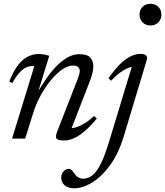

<svg xmlns="http://www.w3.org/2000/svg" viewBox="-20 -729 869 1010"><path d="M45 -292.5 28.5 -299.5Q50.5 -355.5 75.5 -387.2Q100.5 -419 128 -432Q155.5 -445 183 -445Q193 -445 202.2 -443.8Q211.5 -442.5 220.8 -440.5Q230 -438.5 239 -435.5L178.5 -238.5H175Q199.5 -281 225.8 -318.5Q252 -356 280 -384Q308 -412 337.5 -428Q367 -444 397 -444Q439 -444 455 -426Q471 -408 471 -379.5Q471 -363.5 466 -343.8Q461 -324 451.5 -299L349.5 -36.5V-54.5Q365.5 -54 386 -61.2Q406.5 -68.5 429.5 -83Q452.5 -97.5 475 -119L489 -105Q453 -62 422.2 -36.5Q391.5 -11 366 -0.5Q340.5 10 317.5 10Q285 10 277.5 0.2Q270 -9.5 281 -37.5L388.5 -313Q393.5 -326 396.5 -336.8Q399.5 -347.5 399.5 -356Q399.5 -368.5 391.2 -376.2Q383 -384 361.5 -384Q337 -384 307.2 -363.5Q277.5 -343 248 -307.5Q218.5 -272 193.8 -227Q169 -182 154 -132.5L112.5 0H43.5L160 -379.5Q158.5 -380.5 156.8 -381.2Q155 -382 152.5 -382Q135.5 -382 118.2 -374.5Q101 -367 83 -347.5Q65 -328 45 -292.5ZM714 -652.5Q714 -668.5 721.2 -681.2Q728.5 -694 741.2 -701.5Q754 -709 771.5 -709Q797.5 -709 813.2 -692.8Q829 -676.5 829 -652.5Q829 -636 821.8 -623.2Q814.5 -610.5 801.5 -602.8Q788.5 -595 771.5 -595Q745.5 -595 729.8 -611.5Q714 -628 714 -652.5ZM631 -11.5Q604.5 76.5 560.8 137.5Q517 198.5 466.5 230Q416 261.5 369 261.5Q336.5 261.5 319.2 245.2Q302 229 302 206Q302 186 314.2 172.5Q326.5 159 343 159Q349.5 159 355.8 164.5Q362 170 371.5 184Q381 198 392.8 204.5Q404.5 211 417.5 211Q434.5 211 451.2 202.8Q468 194.5 484.5 174Q501 153.5 517.5 117Q534 80.5 551.5 24L677 -390L690.5 -379Q675 -379.5 654.2 -371.2Q633.5 -363 610.5 -346.2Q587.5 -329.5 564.5 -304.5L550.5 -317.5Q583 -363.5 611.5 -391.5Q640 -419.5 666.8 -432.5Q693.5 -445.5 719.5 -445.5Q733 -445.5 741.2 -442Q749.5 -438.5 752.5 -431.8Q755.5 -425 752.5 -415Z"/></svg>

Font: Newsreader 24pt
Style: Italic
Weight: 400
Italic angle: -17°
Designer: Hugues Gentile
Foundry: Production Type
Version: Version 1.003